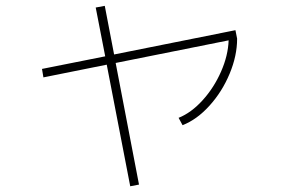

<svg xmlns="http://www.w3.org/2000/svg" viewBox="-20 -611 978 663"><path d="M125 -373 343.3 -416.5 310.5 -585 341.8 -590.8 374 -422.9 793 -506.8 798.8 -477.5Q798.8 -418.5 772.9 -356.4Q747.1 -294.4 703.6 -246.3Q660.2 -198.2 610.4 -178.7L596.7 -204.1Q640.6 -221.7 679.7 -264.9Q718.8 -308.1 743.2 -363.5Q767.6 -418.9 769.5 -471.7L379.4 -393.6L460 26.4L429.7 32.2L348.6 -387.7L129.9 -343.8Z"/></svg>

Font: Pretendard JP Thin
Style: Regular
Weight: 100
Designer: Base glyphs from Inter by Rasmus Andersson; Hangeul glyphs from Noto Sans CJK(Source Han Sans) by Jang Soo-young and Kan
Foundry: Kil Hyung-jin
Version: Version 1.309